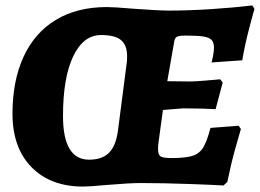

<svg xmlns="http://www.w3.org/2000/svg" viewBox="-20 -676 957 707"><path d="M562 -126Q562 -106 571.5 -100Q581 -94 611 -94Q663 -94 688.5 -102Q714 -110 728 -132.5Q742 -155 755 -205L859 -213L867 -201Q862 -185 846 -127.5Q830 -70 817 -6L803 7Q774 5 676.5 1.5Q579 -2 495 -2Q460 -2 374 5Q310 11 286 11Q166 11 96 -60.5Q26 -132 26 -257Q26 -379 67 -467.5Q108 -556 186 -603Q264 -650 373 -650Q400 -650 470 -644Q566 -637 601 -637Q675 -637 759 -642.5Q843 -648 909 -656L917 -643Q912 -627 897 -569.5Q882 -512 872 -454L759 -446Q761 -452 764.5 -470Q768 -488 768 -500Q768 -519 759.5 -528.5Q751 -538 729.5 -541.5Q708 -545 665 -545Q637 -545 629.5 -539.5Q622 -534 620 -514L596 -377L681 -376Q700 -376 739 -379.5Q778 -383 791 -384L800 -372L774 -274Q762 -275 727 -276Q692 -277 654 -277L580 -271L564 -154Q562 -143 562 -126ZM415 -200 447 -447Q448 -455 448 -469Q448 -510 425.5 -528.5Q403 -547 352 -547Q287 -547 249.5 -468.5Q212 -390 212 -249Q212 -88 308 -88Q357 -88 382.5 -114.5Q408 -141 415 -200Z"/></svg>

Font: Alegreya SC ExtraBold
Style: Italic
Weight: 800
Italic angle: -7°
Designer: Juan Pablo del Peral
Foundry: Huerta Tipografica
Version: Version 2.007; ttfautohint (v1.6)